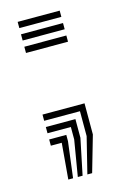

<svg xmlns="http://www.w3.org/2000/svg" viewBox="-88 -444 377 602"><g transform="rotate(-15 100.5 -142.5)"><path d="M119.5 116.7 148.4 0V-80.8H32.2V-101H168.6V0L135 116.7ZM57.6 116.7 67.6 0H32.2V-20.2H87.8V0L73.1 116.7ZM88.5 116.7 108 0V-40.4H32.2V-60.6H128.2V0L104 116.7ZM32.2 -301V-321.2H168.6V-301ZM32.2 -381.7V-401.9H168.6V-381.7ZM32.2 -341.4V-361.6H168.6V-341.4Z"/></g></svg>

Font: Big Shoulders Inline Text Thin
Style: Regular
Weight: 100
Designer: Patric King
Foundry: XO Type Co
Version: Version 2.002